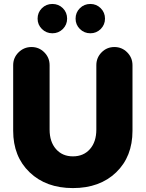

<svg xmlns="http://www.w3.org/2000/svg" viewBox="-20 -939 740 975"><path d="M46.9 -274.9V-607.9Q46.9 -646 74.2 -673.1Q101.6 -700.2 140.1 -700.2Q178.2 -700.2 205.1 -673.1Q231.9 -646 231.9 -607.9V-280.8Q231.9 -218.8 264.4 -181.9Q296.9 -145 350.1 -145Q404.3 -145 436.8 -181.9Q469.2 -218.8 469.2 -280.8V-607.9Q469.2 -646 495.8 -673.1Q522.5 -700.2 561 -700.2Q599.1 -700.2 626 -673.1Q652.8 -646 652.8 -607.9V-274.9Q652.8 -143.6 569.8 -63.7Q486.8 16.1 350.1 16.1Q213.9 16.1 130.4 -64Q46.9 -144 46.9 -274.9ZM170.9 -844.2Q170.9 -875.5 192.6 -897.2Q214.4 -918.9 246.1 -918.9Q277.3 -918.9 299.1 -897.5Q320.8 -876 320.8 -844.2Q320.8 -813.5 299.1 -791.7Q277.3 -770 246.1 -770Q214.8 -770 192.9 -791.7Q170.9 -813.5 170.9 -844.2ZM363.8 -844.2Q363.8 -875.5 385.5 -897.2Q407.2 -918.9 439 -918.9Q469.7 -918.9 491.5 -897.2Q513.2 -875.5 513.2 -844.2Q513.2 -813.5 491.5 -791.7Q469.7 -770 439 -770Q407.7 -770 385.7 -791.7Q363.8 -813.5 363.8 -844.2Z"/></svg>

Font: LT Saeada
Style: Bold
Weight: 700
Designer: Daniel Lyons
Foundry: LyonsType
Version: Version 1.001